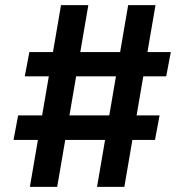

<svg xmlns="http://www.w3.org/2000/svg" viewBox="-20 -732 721 752"><path d="M51 -280H605L587 -184H33ZM95 -528H649L631 -433H77ZM219 -712H326L204 0H97ZM482 -712H589L467 0H360Z"/></svg>

Font: 42dot Sans
Style: Bold
Weight: 700
Designer: 42dot
Version: Version 1.000